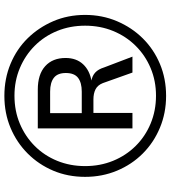

<svg xmlns="http://www.w3.org/2000/svg" viewBox="28 -780 761 856"><g transform="rotate(-90 408.0 -352.5)"><path d="M408 8Q332 8 266 -19.5Q200 -47 151 -96Q102 -145 74.5 -211Q47 -277 47 -353Q47 -430 74.5 -495Q102 -560 151 -609Q200 -658 265.5 -685.5Q331 -713 408 -713Q485 -713 551 -685.5Q617 -658 665 -609Q713 -560 741 -495Q769 -430 769 -353Q769 -277 741 -211Q713 -145 664.5 -96Q616 -47 550.5 -19.5Q485 8 408 8ZM409 -37Q475 -37 532 -61Q589 -85 631.5 -128Q674 -171 697.5 -228.5Q721 -286 721 -353Q721 -420 697.5 -477.5Q674 -535 631.5 -577.5Q589 -620 532 -644Q475 -668 409 -668Q341 -668 284 -644Q227 -620 184.5 -577.5Q142 -535 118.5 -477.5Q95 -420 95 -353Q95 -286 118.5 -228.5Q142 -171 184.5 -128Q227 -85 284.5 -61Q342 -37 409 -37ZM263 -142V-564H436Q504 -564 540.5 -531Q577 -498 577 -440Q577 -392 549 -362Q521 -332 472 -324L476 -325Q498 -321 512.5 -307.5Q527 -294 535 -268L583 -142H512L465 -274Q456 -297 437.5 -306.5Q419 -316 392 -316H319L332 -325V-142ZM331 -368H427Q467 -368 488.5 -384.5Q510 -401 510 -439Q510 -476 488.5 -492.5Q467 -509 427 -509H331Z"/></g></svg>

Font: Nunito Sans 8pt
Style: Regular
Weight: 400
Version: Version 3.101;gftools[0.9.27]